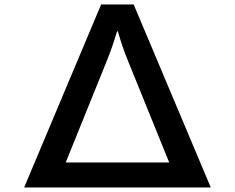

<svg xmlns="http://www.w3.org/2000/svg" viewBox="-20 -805 1040 850"><path d="M427.7 -785.2H571.8L913.1 24.9H86.9ZM729 -85.9 548.8 -530.3Q520.5 -598.6 502 -666H498Q478 -597.2 450.7 -530.3L271 -85.9Z"/></svg>

Font: FORM UDPGothic
Style: Bold
Weight: 700
Foundry: Pronama LLC
Version: Version 1.051